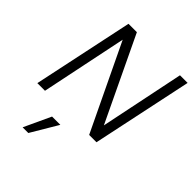

<svg xmlns="http://www.w3.org/2000/svg" viewBox="-265 -844 1263 1263"><g transform="rotate(45 366.0 -213.0)"><path d="M34 0 182 -700H260L540 -113L661 -700H732L584 0H516L229 -599L105 0ZM171 274 258 87H335L224 274Z"/></g></svg>

Font: Red Hat Text VF
Style: Italic
Weight: 300
Italic angle: -12°
Designer: Pentagram, MCKL
Foundry: Pentagram, MCKL
Version: Version 1.023